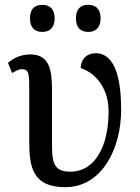

<svg xmlns="http://www.w3.org/2000/svg" viewBox="-20 -764 581 794"><path d="M345 -632C373 -632 396 -647 396 -688C396 -730 373 -744 345 -744C316 -744 294 -730 294 -688C294 -647 316 -632 345 -632ZM155 -632C183 -632 206 -647 206 -688C206 -730 183 -744 155 -744C126 -744 104 -730 104 -688C104 -647 126 -632 155 -632ZM250 10C402 10 481 -150 481 -310C481 -431 459 -544 375 -544C341 -544 314 -521 314 -482C359 -469 429 -415 429 -303C429 -162 375 -54 270 -54C197 -54 195 -100 195 -179V-388C195 -464 190 -539 105 -539C65 -539 33 -522 13 -504L30 -462C47 -472 59 -478 71 -478C100 -478 101 -457 101 -393V-179C101 -71 116 10 250 10Z"/></svg>

Font: Noto Serif
Style: Regular
Weight: 400
Designer: Monotype Design Team
Foundry: Monotype Imaging Inc.
Version: Version 2.015